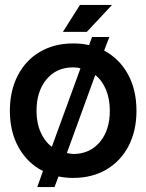

<svg xmlns="http://www.w3.org/2000/svg" viewBox="-20 -708 593 778"><path d="M341 -525 353 -558H423L402 -503Q464 -470 498.5 -407Q533 -344 533 -259Q533 -178 501 -116.5Q469 -55 411 -21Q353 13 276 13Q246 13 217 7L201 50H131L154 -15Q91 -47 55.5 -110.5Q20 -174 20 -259Q20 -340 52 -402Q84 -464 142 -498Q200 -532 276 -532Q313 -532 341 -525ZM190 -113 306 -431Q294 -435 276 -435Q209 -435 168.5 -386.5Q128 -338 128 -259Q128 -210 144.5 -172.5Q161 -135 190 -113ZM279 -84Q345 -85 385 -133Q425 -181 425 -259Q425 -307 409.5 -344.5Q394 -382 366 -404L251 -88Q269 -84 279 -84ZM304 -688H434L332 -579H235Z"/></svg>

Font: Non Bureau Medium
Style: Regular
Weight: 500
Designer: Jona Saucedo
Foundry: Non Foundry
Version: Version 1.000; ttfautohint (v1.8.4)